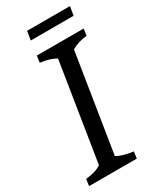

<svg xmlns="http://www.w3.org/2000/svg" viewBox="-202 -857 761 920"><g transform="rotate(-30 179.0 -396.5)"><path d="M94 -63 180 -604Q147 -624 94 -630L99 -667H358L353 -630Q327 -627 307.5 -621Q288 -615 268 -604L182 -63Q214 -44 272 -37L267 0H3L8 -37Q36 -40 55.5 -45.5Q75 -51 94 -63ZM118 -793H355L347 -744H110Z"/></g></svg>

Font: Caladea
Style: Italic
Weight: 400
Italic angle: -9°
Designer: Carolina Giovagnoli and Andres Torresi
Foundry: Carolina Giovagnoli & Andres Torresi
Version: Version 1.001